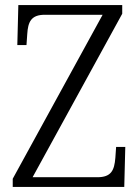

<svg xmlns="http://www.w3.org/2000/svg" viewBox="-20 -734 550 754"><path d="M30 0H468L472 -157H436L433 -114C429 -65 417 -38 362 -38H108L460 -680V-714H52L48 -557H84L87 -600C90 -648 102 -676 156 -676H383L30 -32Z"/></svg>

Font: Noto Serif Thai SemiCondensed Light
Style: Regular
Weight: 300
Width: 4
Designer: Monotype Design Team
Foundry: Monotype Imaging Inc.
Version: Version 2.002